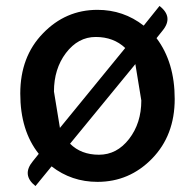

<svg xmlns="http://www.w3.org/2000/svg" viewBox="-20 -597 654 644"><path d="M201 -419Q161 -366 161 -290L181 -168L400 -436Q361 -473 301 -473Q242 -473 201 -419ZM99 27Q52 -10 90 -56L110 -81Q48 -159 48 -283Q48 -407 124 -485Q200 -564 307 -564Q394 -564 462 -511L515 -577Q563 -540 525 -494L505 -469Q566 -388 566 -265Q566 -143 490 -65Q414 13 307 13Q220 13 153 -39ZM215 -115Q252 -78 312 -78Q372 -78 413 -131Q454 -184 454 -260L434 -382Z"/></svg>

Font: Swei Half Moon CJK TC
Style: Medium
Weight: 500
Version: Version 2.125